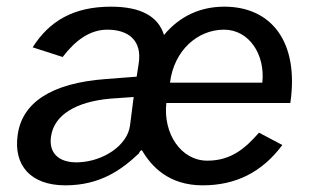

<svg xmlns="http://www.w3.org/2000/svg" viewBox="-20 -546 948 576"><path d="M479 -237H851C878 -423 792 -526 653 -526C583 -526 520 -499 472 -441C455 -496 404 -526 313 -526C201 -526 128 -483 78 -404L168 -375C206 -425 250 -457 302 -457C366 -457 407 -424 396 -355L390 -316L299 -309C132 -297 46 -237 33 -141C20 -50 72 10 176 10C282 10 346 -38 397 -86C398 -91 403 -96 406 -95C434 -47 486 10 588 10C687 10 766 -29 827 -111L757 -148C718 -104 676 -64 602 -64C523 -64 469 -145 479 -237ZM652 -457C727 -457 776 -383 767 -298H490C502 -395 573 -457 652 -457ZM381 -255 370 -169C362 -110 291 -62 215 -59C155 -57 126 -88 133 -136C142 -203 211 -241 310 -250Z"/></svg>

Font: United Sans Medium
Style: Italic
Weight: 500
Italic angle: -8°
Designer: Pablo Impallari, Rodrigo Fuenzalida (Modified by Dan O. Williams)
Version: Version 1.000;PS 001.000;hotconv 1.0.88;makeotf.lib2.5.64775